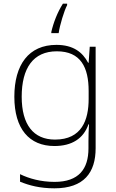

<svg xmlns="http://www.w3.org/2000/svg" viewBox="-20 -784 630 1044"><path d="M345 -756V-764H322C292 -717 270 -659 259 -610V-604H299C305 -647 329 -726 345 -756ZM287 -540C136 -540 58 -432 58 -258C58 -83 139 10 276 10C370 10 434 -30 461 -108H464C462 -74 461 -49 461 -15V23C461 134 409 205 277 205C202 205 138 187 89 163V204C138 224 196 240 276 240C437 240 500 154 500 22V-530H468L462 -443H459C429 -500 378 -540 287 -540ZM289 -505C419 -505 462 -418 462 -289V-246C462 -132 425 -25 279 -25C162 -25 98 -106 98 -258C98 -413 160 -505 289 -505Z"/></svg>

Font: Noto Sans Gurmukhi ExtraLight
Style: Regular
Weight: 200
Designer: Jelle Bosma - Monotype Design Team
Foundry: Monotype Imaging Inc.
Version: Version 2.004